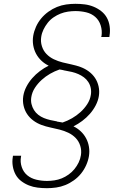

<svg xmlns="http://www.w3.org/2000/svg" viewBox="-20 -843 640 1006"><path d="M226 143Q201 143 177 140Q153 137 131.5 128.5Q110 120 91.5 106Q73 92 62 72Q51 52 47 28Q43 4 47 -20Q47 -22 47.5 -23.5Q48 -25 48 -27H91Q91 -26 90.5 -24.5Q90 -23 90 -22Q85 6 94 32.5Q103 59 123 75.5Q143 92 170.5 98.5Q198 105 226 105Q245 105 265 102Q285 99 303.5 91.5Q322 84 339.5 71.5Q357 59 370 43Q383 27 392 8.5Q401 -10 404 -30Q408 -55 400.5 -79Q393 -103 376.5 -120Q360 -137 338 -147.5Q316 -158 292 -164Q268 -170 244 -175Q220 -180 197 -188.5Q174 -197 154.5 -211.5Q135 -226 122 -245.5Q109 -265 103.5 -289.5Q98 -314 102 -340Q106 -365 118.5 -389Q131 -413 149 -433.5Q167 -454 189 -470.5Q211 -487 235 -499Q214 -509 197 -525Q180 -541 169 -561.5Q158 -582 154 -606Q150 -630 154 -655Q158 -679 168.5 -702.5Q179 -726 195.5 -746Q212 -766 233.5 -781.5Q255 -797 278.5 -806.5Q302 -816 326.5 -819.5Q351 -823 375 -823Q400 -823 424 -820Q448 -817 470 -808Q492 -799 510.5 -784.5Q529 -770 540 -750Q551 -730 554.5 -705.5Q558 -681 554 -657Q554 -655 553.5 -653Q553 -651 553 -649H510Q511 -650 511 -651.5Q511 -653 512 -655Q516 -683 507.5 -710Q499 -737 479 -754.5Q459 -772 431.5 -778.5Q404 -785 375 -785Q356 -785 336 -782Q316 -779 297 -771.5Q278 -764 260.5 -752Q243 -740 230 -723.5Q217 -707 208 -688.5Q199 -670 196 -650Q192 -625 199.5 -601Q207 -577 223.5 -560Q240 -543 262 -532.5Q284 -522 308 -516Q332 -510 356 -505Q380 -500 403 -491.5Q426 -483 445.5 -468.5Q465 -454 478 -434.5Q491 -415 496.5 -390.5Q502 -366 498 -340Q494 -315 481.5 -291Q469 -267 451 -246.5Q433 -226 411 -209.5Q389 -193 365 -181Q386 -171 403 -155Q420 -139 431 -118.5Q442 -98 446 -74Q450 -50 446 -25Q442 -1 431.5 22.5Q421 46 405 66Q389 86 367.5 101.5Q346 117 322.5 126.5Q299 136 274.5 139.5Q250 143 226 143ZM308 -201Q334 -210 357.5 -223.5Q381 -237 401.5 -255.5Q422 -274 437 -297Q452 -320 456 -346Q459 -364 455.5 -381.5Q452 -399 442.5 -413.5Q433 -428 419.5 -438Q406 -448 390 -455Q374 -462 357 -466Q340 -470 322 -473H321Q314 -475 306.5 -476.5Q299 -478 292 -479Q266 -470 242.5 -456.5Q219 -443 198.5 -424.5Q178 -406 163 -383Q148 -360 144 -334Q144 -334 144 -334Q144 -334 144 -334Q141 -315 145 -298Q149 -281 158 -266.5Q167 -252 180.5 -241.5Q194 -231 210 -224.5Q226 -218 243.5 -214Q261 -210 278 -207L279 -206Q287 -205 294 -203.5Q301 -202 308 -201Z"/></svg>

Font: Iosevka Slab XLtEx
Style: Italic
Weight: 200
Width: 7
Italic angle: -9°
Monospace: yes
Designer: Belleve Invis
Foundry: Belleve Invis
Version: Version 11.1.0; ttfautohint (v1.8.3)